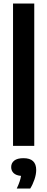

<svg xmlns="http://www.w3.org/2000/svg" viewBox="-20 -828 268 1090"><path d="M54 0V-808H174.5V0ZM75 242.5Q95 200.5 99.5 170.5Q71 168 57.2 154.5Q43.5 141 43.5 120.5Q43.5 97.5 60.8 83.8Q78 70 113.5 70Q185.5 70 185.5 137Q185.5 161.5 175.8 190.5Q166 219.5 151.5 242.5Z"/></svg>

Font: Encode Sans Cnd SmBold
Style: Regular
Weight: 600
Width: 3
Designer: Multiple Designers
Foundry: Impallari Type
Version: Version 3.002; ttfautohint (v1.8.3) -l 8 -r 50 -G 200 -x 14 